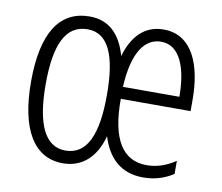

<svg xmlns="http://www.w3.org/2000/svg" viewBox="-66 -621 821 710"><g transform="rotate(10 344.5 -266.0)"><path d="M494 -542C420 -542 377 -491 356 -418C335 -494 291 -542 217 -542C103 -542 44 -450 44 -267C44 -90 102 10 212 10C288 10 336 -41 356 -117C380 -38 430 10 513 10C557 10 594 -2 626 -23V-72C588 -47 554 -37 518 -37C428 -37 381 -111 382 -262H644V-305C644 -431 604 -542 494 -542ZM493 -496C565 -496 594 -411 594 -307H382C389 -439 432 -496 493 -496ZM217 -494C295 -494 329 -415 329 -267C329 -120 295 -38 213 -38C136 -38 99 -118 99 -267C99 -415 134 -494 217 -494Z"/></g></svg>

Font: Noto Sans Khmer UI ExtraCondensed Light
Style: Regular
Weight: 300
Width: 2
Designer: Danh Hong and the Monotype Design Team
Foundry: Monotype Imaging Inc.
Version: Version 2.002